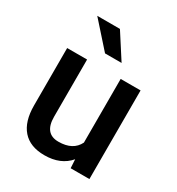

<svg xmlns="http://www.w3.org/2000/svg" viewBox="-180 -865 916 991"><g transform="rotate(30 278.0 -370.0)"><path d="M380.9 -51.8Q328.6 9.8 232.4 9.8Q146.5 9.8 102.3 -40.5Q58.1 -90.8 58.1 -186V-528.3H176.8V-187.5Q176.8 -86.9 260.3 -86.9Q346.7 -86.9 377 -148.9V-528.3H495.6V0H383.8ZM339.8 -602.1H241.2L109.4 -750H244.6Z"/></g></svg>

Font: TypoPRO Roboto
Style: Regular
Weight: 500
Designer: Google
Version: Version 2.136; 2016